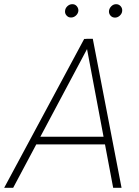

<svg xmlns="http://www.w3.org/2000/svg" viewBox="-56 -896 665 916"><path d="M368.7 -679.7 6.8 0H-36.1L345.7 -710.4H378.9ZM483.9 0 355.5 -681.6 356 -710.9H386.7L523.9 0ZM463.9 -243.7 458.5 -207H104.5L109.9 -243.7ZM254.4 -844.2Q255.4 -856.9 265.6 -866.5Q275.9 -876 288.6 -876Q301.8 -876.5 310.3 -866.5Q318.8 -856.4 317.9 -843.8Q316.4 -831.1 306.2 -821.8Q295.9 -812.5 283.2 -812.5Q270.5 -812 261.7 -821.8Q252.9 -831.5 254.4 -844.2ZM463.9 -843.8Q465.3 -856.4 475.1 -866.2Q484.9 -876 498 -876Q511.2 -876 519.8 -866.2Q528.3 -856.4 526.9 -843.3Q525.9 -831.1 515.6 -821.5Q505.4 -812 492.7 -812Q479.5 -812 471.2 -821.5Q462.9 -831.1 463.9 -843.8Z"/></svg>

Font: Roboto ExtraLight
Style: Italic
Weight: 250
Designer: Christian Robertson
Foundry: Google
Version: Version 3.009; 2024